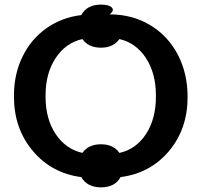

<svg xmlns="http://www.w3.org/2000/svg" viewBox="-20 -763 866 825"><path d="M329.1 -2Q201.7 -18.6 120.8 -114.7Q40 -210.9 40 -347.2V-353Q40 -443.8 76.4 -519Q112.8 -594.2 178.7 -641.1Q244.6 -688 329.1 -698.2Q353.5 -743.2 414.1 -743.2Q450.7 -743.2 461.9 -729Q471.2 -716.8 451.2 -701.2Q547.4 -701.2 623.8 -656Q700.2 -610.8 743.2 -529.8Q786.1 -448.7 786.1 -346.2Q786.1 -209 706.1 -113.8Q626 -18.6 498 -2Q474.1 42 414.1 42Q354.5 42 329.1 -2ZM334 -106Q359.9 -143.1 414.1 -143.1Q467.3 -143.1 493.2 -106Q564.5 -121.6 607.2 -186.8Q649.9 -252 649.9 -347.2V-353Q649.9 -448.2 607.2 -513.4Q564.5 -578.6 493.2 -595.2Q467.3 -558.1 414.1 -558.1Q359.9 -558.1 334 -595.2Q262.7 -579.1 219.2 -513.7Q175.8 -448.2 175.8 -353V-347.2Q175.8 -252 219.2 -187Q262.7 -122.1 334 -106Z"/></svg>

Font: Fixel Text SemiBold
Style: Regular
Weight: 600
Width: 4
Designer: AlfaBravo + MacPaw
Foundry: Kyrylo Tkachov, Marchela Mozhyna, Serhii Makarenko, Maria Weinstein, Zakhar Kryvoshyya
Version: Version 1.211